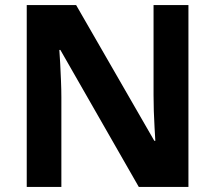

<svg xmlns="http://www.w3.org/2000/svg" viewBox="-20 -734 845 754"><path d="M85 0V-714H279L586 -181H590Q589 -201 587 -232.5Q585 -264 584 -298.5Q583 -333 583 -360V-714H720V0H525L217 -538H213Q215 -515 216.5 -483Q218 -451 219.5 -417Q221 -383 221 -352V0Z"/></svg>

Font: Noto Sans Symbols
Style: Bold
Weight: 700
Version: Version 2.002